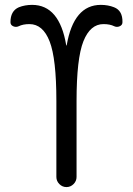

<svg xmlns="http://www.w3.org/2000/svg" viewBox="-20 -760 540 780"><path d="M55.7 -653.3Q44.9 -648.4 33.7 -653.3Q22.5 -658.2 22.5 -669.9Q22.5 -715.8 56.6 -730.5Q81.1 -740.2 110.4 -740.2Q221.7 -740.2 249 -576.2Q249 -575.2 250 -575.2Q251 -575.2 251 -576.2Q279.3 -740.2 389.6 -740.2Q418.9 -740.2 443.4 -730.5Q478.5 -716.8 477.5 -669.9Q477.5 -658.2 466.3 -653.3Q455.1 -648.4 444.3 -653.3Q426.8 -662.1 400.4 -662.1Q346.7 -662.1 318.8 -592.3Q291 -522.5 291 -349.6V-41Q291 -24.4 278.8 -12.2Q266.6 0 250 0Q233.4 0 221.2 -12.2Q209 -24.4 209 -41V-349.6Q209 -521.5 181.6 -591.8Q154.3 -662.1 99.6 -662.1Q73.2 -662.1 55.7 -653.3Z"/></svg>

Font: Rounded-X Mgen+ 2m regular
Style: Regular
Weight: 400
Designer: [Source Han Sans]
Ryoko NISHIZUKA  (kana & ideographs); Paul D. Hunt (Latin, Greek & Cyrillic); Wenlong ZHANG  (bopomofo
Version: Version 1.059.20150602